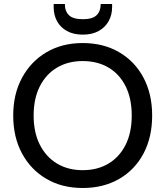

<svg xmlns="http://www.w3.org/2000/svg" viewBox="-20 -927 827 959"><path d="M393 12Q290 12 212 -33.5Q134 -79 90 -160.5Q46 -242 46 -350Q46 -457 90 -538.5Q134 -620 212 -666Q290 -712 393 -712Q497 -712 575.5 -666Q654 -620 697 -538.5Q740 -457 740 -350Q740 -242 697 -160.5Q654 -79 575.5 -33.5Q497 12 393 12ZM393 -77Q467 -77 522 -110Q577 -143 607.5 -204Q638 -265 638 -350Q638 -435 607.5 -496Q577 -557 522 -589.5Q467 -622 393 -622Q320 -622 265 -589.5Q210 -557 179 -496Q148 -435 148 -350Q148 -265 179 -204Q210 -143 265 -110Q320 -77 393 -77ZM394 -754Q347 -754 314.5 -772Q282 -790 265 -821Q248 -852 248 -892V-907H304Q304 -871 324.5 -851Q345 -831 394 -831Q442 -831 462.5 -851Q483 -871 483 -907H540V-892Q540 -852 522.5 -821Q505 -790 472.5 -772Q440 -754 394 -754Z"/></svg>

Font: DM Sans 24pt Medium
Style: Regular
Weight: 500
Designer: Colophon Foundry, Jonny Pinhorn
Foundry: Colophon Foundry
Version: Version 4.004;gftools[0.9.30]